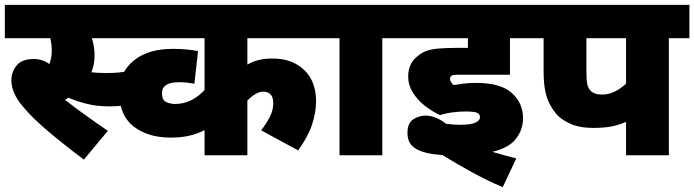

<svg xmlns="http://www.w3.org/2000/svg" viewBox="-20 -642 2871 794"><path d="M420 -340Q447 -340 469.5 -342Q492 -344 517 -349L534 -213Q484 -202 432 -202Q381 -202 337.5 -213Q294 -224 263 -238Q256 -233 249 -229Q287 -199 334.5 -165Q382 -131 426 -101L327 18Q248 -41 181.5 -97Q115 -153 74 -202Q49 -232 38 -258.5Q27 -285 27 -311Q27 -345 49 -371.5Q71 -398 120 -398Q139 -398 155 -392.5Q171 -387 184 -377Q194 -402 194 -432Q194 -459 188 -484H0V-622H524V-484H360Q365 -468 368 -450Q371 -432 371 -411Q371 -392 367.5 -375Q364 -358 358 -343Q386 -340 420 -340Z M1329 -484H1003V-375Q1026 -388 1050.5 -394Q1075 -400 1108 -400Q1188 -400 1237.5 -353Q1287 -306 1287 -224Q1287 -177 1270.5 -127Q1254 -77 1213 -20L1060 -103Q1083 -133 1096.5 -160Q1110 -187 1110 -214Q1110 -241 1098.5 -252Q1087 -263 1070 -263Q1052 -263 1034.5 -252Q1017 -241 1003 -226V0H826V-104Q795 -88 761.5 -80.5Q728 -73 686 -73Q591 -73 532 -119.5Q473 -166 473 -261Q473 -342 532.5 -391Q592 -440 695 -440Q726 -440 751 -437.5Q776 -435 799 -431L784 -296Q772 -298 756 -300Q740 -302 720 -302Q650 -302 650 -257Q650 -227 668.5 -219.5Q687 -212 703 -212Q741 -212 772.5 -228.5Q804 -245 826 -270V-484H445V-622H1329Z M1561 -484V0H1384V-484H1314V-622H1646V-484Z M1904 -181Q1882 -181 1853.5 -177.5Q1825 -174 1800 -166Q1767 -181 1737 -204.5Q1707 -228 1687.5 -259Q1668 -290 1668 -325Q1668 -350 1676.5 -371Q1685 -392 1706 -409Q1722 -423 1741 -430.5Q1760 -438 1790 -441Q1820 -444 1869 -444H1915V-484H1631V-622H2186V-484H2089V-333H1869Q1851 -333 1845 -327Q1841 -323 1841 -317Q1841 -309 1845 -303Q1849 -297 1856 -290Q1878 -294 1898 -296.5Q1918 -299 1952 -299Q2050 -299 2096.5 -257.5Q2143 -216 2143 -153Q2143 -107 2114.5 -69Q2086 -31 2016 -14Q2042 -7 2067.5 0.5Q2093 8 2115 13L2059 132Q1995 105 1930.5 69.5Q1866 34 1809 -1Q1739 -5 1702 -25.5Q1665 -46 1665 -92Q1665 -133 1689 -148.5Q1713 -164 1739 -164Q1781 -164 1825 -130Q1841 -128 1855 -127Q1869 -126 1879 -126Q1928 -126 1946.5 -135Q1965 -144 1965 -157Q1965 -170 1953 -175.5Q1941 -181 1904 -181Z M2746 -484V0H2569V-138Q2537 -124 2505.5 -118.5Q2474 -113 2433 -113Q2376 -113 2338 -130.5Q2300 -148 2281 -170Q2266 -188 2254 -210Q2242 -232 2235 -265Q2228 -298 2228 -349V-484H2171V-622H2831V-484ZM2569 -484H2405V-349Q2405 -312 2408.5 -294.5Q2412 -277 2423 -266Q2430 -259 2441.5 -255Q2453 -251 2471 -251Q2498 -251 2523.5 -264Q2549 -277 2569 -296Z"/></svg>

Font: Noto Sans Devanagari UI Black
Style: Regular
Weight: 900
Designer: Jelle Bosma - Monotype Design Team
Foundry: Monotype Imaging Inc.
Version: Version 2.003; ttfautohint (v1.8.4.7-5d5b)